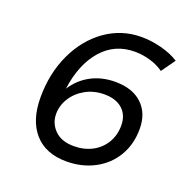

<svg xmlns="http://www.w3.org/2000/svg" viewBox="-126 -826 943 954"><g transform="rotate(20 345.5 -349.5)"><path d="M94 -251Q94 -378 142.5 -481.5Q191 -585 275.5 -644.5Q360 -704 465 -704Q516 -704 570 -690Q624 -676 663 -651L611 -578Q581 -600 540 -612Q499 -624 458 -624Q352 -624 284 -546Q216 -468 198 -334Q234 -390 290.5 -420Q347 -450 418 -450Q509 -450 560 -402Q611 -354 611 -271Q611 -190 574 -127.5Q537 -65 471 -30Q405 5 323 5Q213 5 153.5 -62.5Q94 -130 94 -251ZM519 -256Q519 -310 484.5 -341.5Q450 -373 388 -373Q334 -373 290 -349Q246 -325 220.5 -285Q195 -245 195 -200Q195 -150 230.5 -114.5Q266 -79 332 -79Q385 -79 427.5 -101Q470 -123 494.5 -163.5Q519 -204 519 -256Z"/></g></svg>

Font: Gontserrat
Style: Italic
Weight: 400
Italic angle: -11.3°
Designer: Julieta Ulanovsky
Foundry: Julieta Ulanovsky
Version: Version 6.001